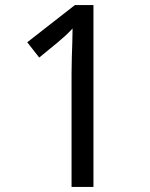

<svg xmlns="http://www.w3.org/2000/svg" viewBox="-20 -734 591 754"><path d="M261 0V-446Q261 -474 262 -506.5Q263 -539 264 -569.5Q265 -600 265 -622Q249 -605 237.5 -594.5Q226 -584 206 -567L134 -508L87 -568L274 -714H347V0Z"/></svg>

Font: ltelugu85
Style: Book
Weight: 400
Designer: Jelle Bosma - Monotype Design Team
Foundry: Monotype Imaging Inc.
Version: Version 2.003